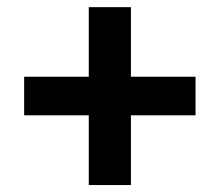

<svg xmlns="http://www.w3.org/2000/svg" viewBox="-20 -620 626 547"><path d="M232.9 -92.8H353V-291.5H537.1V-401.4H353V-599.6H232.9V-401.4H48.8V-291.5H232.9Z"/></svg>

Font: Cascadia Mono SemiBold
Style: Regular
Weight: 600
Monospace: yes
Designer: Aaron Bell
Foundry: Saja Typeworks
Version: Version 2404.023